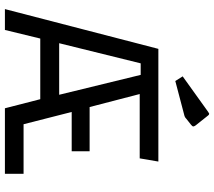

<svg xmlns="http://www.w3.org/2000/svg" viewBox="-65 -807 872 782"><g transform="rotate(90 371.0 -416.0)"><path d="M17 0 179 -625H638L625 -549H363L416 -345H596V-272H436L486 -76H688V0H421L384 -144H137L102 0ZM156 -221H366L285 -553H238ZM310 -694 291 -724 436 -828Q442 -832 443 -832Q447 -832 450 -828L489 -779Q495 -771 495 -768Q495 -763 488 -758L464 -739Q460 -735 456 -733Q452 -731 443 -729Z"/></g></svg>

Font: Changa Light
Style: Regular
Weight: 300
Designer: Eduardo Rodriguez Tunni
Foundry: Eduardo Rodriguez Tunni
Version: Version 3.002; ttfautohint (v1.8.2)